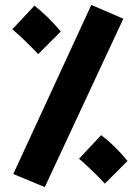

<svg xmlns="http://www.w3.org/2000/svg" viewBox="-20 -724 558 780"><path d="M34 -17 351 -704 481 -648 162 36ZM119 -521Q113 -527 87 -553Q61 -579 30 -605L120 -701Q177 -656 227 -596L135 -504ZM385 0Q338 -48 301 -79L391 -175Q449 -131 498 -70L406 22Z"/></svg>

Font: Noto Sans Arabic CondBlack
Style: Regular
Weight: 900
Width: 3
Designer: Nadine Chahine
Foundry: Monotype Imaging Inc.
Version: Version 1.001